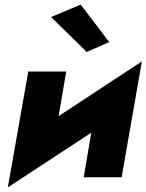

<svg xmlns="http://www.w3.org/2000/svg" viewBox="-20 -771 637 835"><path d="M202 -697 331 -751 455 -588 357 -545ZM268 -460 235 -266 597 -504 509 0H344L377 -194L14 44L103 -460Z"/></svg>

Font: Jost* Heavy
Style: Italic
Weight: 800
Italic angle: -10°
Version: Version 3.7